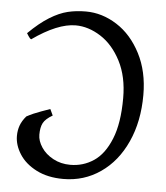

<svg xmlns="http://www.w3.org/2000/svg" viewBox="-49 -674 634 733"><g transform="rotate(5 268.0 -307.5)"><path d="M29.8 -133.8Q29.8 -155.3 36.6 -174.1Q43.5 -192.9 59.1 -210.9Q84.5 -224.6 114.3 -235.1Q144 -245.6 147.9 -247.1L159.2 -223.1Q132.3 -207.5 123.5 -190.9Q114.7 -174.3 114.7 -146Q114.7 -122.1 130.9 -97.7Q147 -73.2 176.3 -57.4Q205.6 -41.5 242.2 -41.5Q291.5 -41.5 331.8 -68.4Q372.1 -95.2 396.7 -155.8Q421.4 -216.3 421.4 -313Q421.4 -395 390.9 -454.1Q360.4 -513.2 313 -543.5Q265.6 -573.7 216.8 -573.7Q147.9 -573.7 51.8 -505.9Q46.4 -508.3 41 -517.1Q35.6 -525.9 34.2 -527.8Q76.2 -569.3 112.8 -591.8Q149.4 -614.3 181.6 -622.1Q213.9 -629.9 251 -629.9Q313.5 -629.9 370.1 -593.8Q426.8 -557.6 461.9 -489.5Q497.1 -421.4 497.1 -331.1Q497.1 -230 461.4 -151.4Q425.8 -72.8 362.5 -29.1Q299.3 14.6 220.2 14.6Q160.2 14.6 116.9 -7.6Q73.7 -29.8 51.8 -64.2Q29.8 -98.6 29.8 -133.8Z"/></g></svg>

Font: David Libre
Style: Regular
Weight: 400
Version: Version 1.000